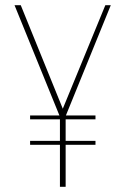

<svg xmlns="http://www.w3.org/2000/svg" viewBox="-20 -720 484 740"><path d="M348 -260H233V-177H348V-162H233V0H211V-162H96V-177H211V-260H96V-275H209L36 -700H60L222 -301L386 -700H407L234 -275H348Z"/></svg>

Font: Bebas Neue Light
Style: Regular
Weight: 300
Designer: Ryoichi Tsunekawa
Foundry: Ryoichi Tsunekawa
Version: Version 001.003; ttfautohint (v1.5.65-e2d9)